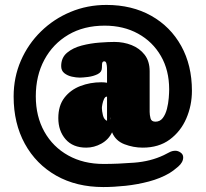

<svg xmlns="http://www.w3.org/2000/svg" viewBox="-20 -650 839 783"><path d="M613.8 -153.8Q632.8 -153.8 644 -168.9Q655.3 -184.1 660.9 -206.3Q666.5 -228.5 668.2 -250.5Q669.9 -272.5 669.9 -285.6Q669.9 -363.3 636.2 -421.6Q602.5 -480 543.2 -512.7Q483.9 -545.4 406.7 -545.4Q321.8 -545.4 258.8 -508.3Q195.8 -471.2 160.9 -406.2Q126 -341.3 126 -257.3Q126 -175.3 160.9 -113Q195.8 -50.8 258.1 -16.1Q320.3 18.6 402.3 18.6Q460.9 18.6 527.3 13.4Q593.8 8.3 647.5 -17.1Q658.7 -22.5 670.4 -28.8Q682.1 -35.2 695.3 -35.2Q706.1 -35.2 716.6 -27.8Q727.1 -20.5 727.1 -8.3Q727.1 11.7 706.8 29.3Q686.5 46.9 670.9 56.2Q634.3 77.6 587.4 90.1Q540.5 102.5 491.9 107.7Q443.4 112.8 401.4 112.8Q291.5 112.8 209.2 66.2Q127 19.5 81.3 -63.7Q35.6 -147 35.6 -256.3Q35.6 -335 65.2 -402.8Q94.7 -470.7 147 -521.7Q199.2 -572.8 267.6 -601.3Q335.9 -629.9 414.1 -629.9Q518.1 -629.9 596.7 -585.7Q675.3 -541.5 719 -462.6Q762.7 -383.8 762.7 -279.8Q762.7 -219.7 739.7 -166.7Q716.8 -113.8 672.1 -80.8Q627.4 -47.9 562 -47.9Q523.9 -47.9 487.5 -61.8Q451.2 -75.7 437 -110.4Q422.9 -80.6 393.3 -64.2Q363.8 -47.9 331.5 -47.9Q277.3 -47.9 247.6 -82Q217.8 -116.2 217.8 -168.5Q217.8 -219.2 242.7 -251.5Q267.6 -283.7 307.6 -299.1Q347.7 -314.5 393.1 -314.5Q407.2 -314.5 416.5 -312.5V-360.4Q416.5 -364.3 416.3 -373.8Q416 -383.3 413.8 -391.6Q411.6 -399.9 405.3 -399.9Q397 -399.9 396.2 -389.4Q395.5 -378.9 395.5 -373Q395.5 -356 377.9 -347.4Q360.4 -338.9 338.9 -336.2Q317.4 -333.5 305.2 -333.5Q291 -333.5 273.2 -337.4Q255.4 -341.3 242.4 -351.6Q229.5 -361.8 229.5 -380.4Q229.5 -415 253.7 -435.1Q277.8 -455.1 313.7 -464.4Q349.6 -473.6 386 -476.3Q422.4 -479 446.8 -479Q483.9 -479 516.6 -466.1Q549.3 -453.1 569.8 -426.8Q590.3 -400.4 590.3 -359.4V-193.4Q590.3 -181.6 593.8 -167.7Q597.2 -153.8 613.8 -153.8ZM395.5 -209.5Q395.5 -197.8 399.7 -180.2Q403.8 -162.6 416.5 -157.2V-255.9H415.5Q408.7 -255.9 404.3 -246.3Q399.9 -236.8 397.7 -225.8Q395.5 -214.8 395.5 -209.5ZM430.2 -172.4 432.6 -162.1V-163.1Q432.6 -167.5 430.2 -172.4Z"/></svg>

Font: Caprasimo
Style: Regular
Weight: 400
Designer: The DocRepair Project, Phaedra Charles, Flavia Zimbardi
Foundry: Google
Version: Version 1.001